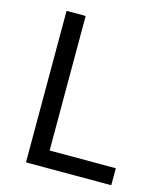

<svg xmlns="http://www.w3.org/2000/svg" viewBox="-108 -794 740 874"><g transform="rotate(15 262.0 -357.0)"><path d="M97 0V-714H187V-80H499V0Z"/></g></svg>

Font: Noto Sans Thai Looped
Style: Regular
Weight: 400
Designer: Sasikarn Vongin, Ben Mitchell
Foundry: The Fontpad Ltd
Version: Version 1.001; ttfautohint (v1.8.4.7-5d5b)